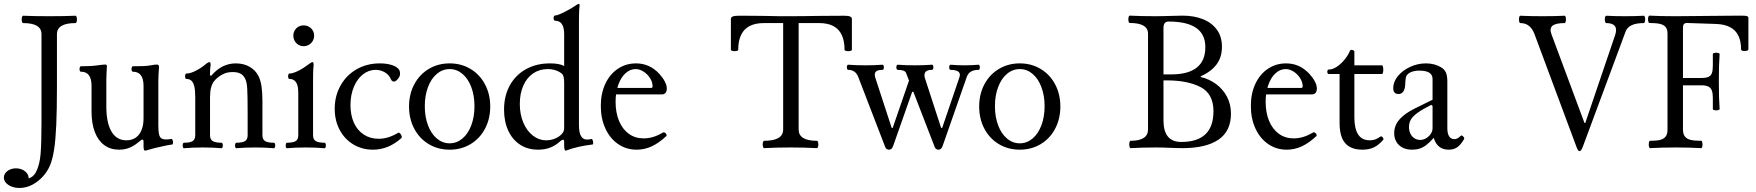

<svg xmlns="http://www.w3.org/2000/svg" viewBox="-67 -745 8873 970"><path d="M-47.4 152.3Q-47.4 139.6 -39.3 128.9Q-31.2 118.2 -17.3 111.8Q-3.4 105.5 13.7 105.5Q35.6 105.5 52.7 115.7Q69.8 126 75.7 142.6Q81.5 159.2 72.3 176.8L56.6 159.2Q96.7 159.2 115.2 123.3Q133.8 87.4 138.2 31.2Q142.6 -24.9 142.6 -127V-572.3Q142.6 -600.6 119.4 -614.5Q96.2 -628.4 49.8 -628.4Q45.4 -628.4 43.5 -637.7Q41.5 -647 43.5 -656.2Q45.4 -665.5 49.8 -665.5Q105 -663.1 182.1 -663.1Q259.8 -663.1 314.5 -665.5Q318.8 -665.5 320.8 -656.2Q322.8 -647 320.8 -637.7Q318.8 -628.4 314.5 -628.4Q220.7 -628.4 220.7 -572.3V-309.6Q220.7 -191.9 217.3 -115Q213.9 -38.1 206.3 10.5Q198.7 59.1 186 89.8Q172.4 122.1 148.2 148.2Q124 174.3 93.8 189.5Q63.5 204.6 32.2 204.6Q10.3 204.6 -7.8 197.8Q-25.9 190.9 -36.6 179Q-47.4 167 -47.4 152.3Z M658.2 -5.9V-27.8Q658.2 -39.6 652.8 -39.6Q647.5 -39.6 639.2 -32.2Q613.8 -9.8 588.9 0.7Q564 11.2 534.7 11.2Q491.2 11.2 460 -11.7Q428.7 -34.7 412.1 -77.9Q395.5 -121.1 395.5 -181.2V-311Q395.5 -347.2 382.1 -365Q368.7 -382.8 341.3 -382.8Q336.9 -382.8 335.4 -389.6Q334 -396.5 335.7 -403.3Q337.4 -410.2 341.3 -410.2Q392.1 -410.2 423.3 -414.6Q455.1 -418.9 463.9 -418.9Q468.8 -418.9 470.9 -417Q473.1 -415 473.1 -411.1Q470.2 -360.8 470.2 -337.9V-207Q470.2 -124.5 496.3 -80.3Q522.5 -36.1 571.3 -36.1Q598.6 -36.1 618.2 -49.3Q637.7 -62.5 647.9 -87.6Q658.2 -112.8 658.2 -147.5V-311Q658.2 -382.8 604 -382.8Q599.6 -382.8 598.1 -389.6Q596.7 -396.5 598.4 -403.3Q600.1 -410.2 604 -410.2Q636.2 -410.2 657.5 -411.1Q678.7 -412.1 692.4 -414.6Q705.1 -417 713.1 -418Q721.2 -418.9 726.6 -418.9Q731.4 -418.9 733.9 -415.5Q736.3 -412.1 736.3 -405.8Q732.9 -356.4 732.9 -337.9V-110.8Q732.9 -82 736.3 -67.1Q739.7 -52.2 748 -46.4Q756.3 -40.5 772.9 -40.5Q782.7 -40.5 798.3 -43Q802.7 -43.9 805.2 -37.1Q807.6 -30.3 807.1 -22.7Q806.6 -15.1 803.2 -15.1Q795.4 -14.2 778.3 -11Q761.2 -7.8 736.8 -2L711.4 3.9Q684.1 11.2 671.4 15.1Q668.9 15.6 666 16.1Q662.1 16.1 660.2 10.7Q658.2 5.4 658.2 -5.9Z M874.5 -346.2Q870.1 -346.2 868.7 -353Q867.2 -359.9 868.9 -366.7Q870.6 -373.5 874.5 -373.5Q895 -373.5 922.9 -387.9Q950.7 -402.3 969.7 -418.9L971.7 -420.4Q978 -425.8 983.2 -428.5Q988.3 -431.2 991.2 -431.2Q994.1 -431.2 995.6 -427.7Q997.1 -424.3 997.1 -417.5Q995.6 -406.7 994.6 -394.5Q993.7 -382.3 993.7 -364.3L1000 -362.3Q1027.3 -394 1058.1 -409.4Q1088.9 -424.8 1124.5 -424.8Q1163.6 -424.8 1193.8 -407.7Q1224.1 -390.6 1239.3 -359.9Q1249.5 -339.4 1254.2 -308.8Q1258.8 -278.3 1258.8 -231.9V-81.5H1184.1V-172.9Q1184.1 -259.8 1182.1 -294.9Q1180.2 -330.1 1171.9 -346.7Q1162.1 -366.2 1147.2 -373.5Q1132.3 -380.9 1108.4 -380.9Q1085.4 -380.9 1069.1 -374.5Q1052.7 -368.2 1037.6 -356.9Q1022.9 -346.2 1013.7 -333.7Q1004.4 -321.3 999.3 -302Q994.1 -282.7 994.1 -253.9V-81.5H919.4V-254.4Q919.4 -288.6 914.6 -308.6Q909.7 -328.6 899.9 -337.4Q890.1 -346.2 874.5 -346.2ZM862.3 -23.9Q892.6 -23.9 906 -32Q919.4 -40 919.4 -62V-98.1H994.1V-62Q994.1 -40 1008.1 -32Q1022 -23.9 1052.2 -23.9Q1056.6 -23.9 1058.1 -16.8Q1059.6 -9.8 1057.9 -2.9Q1056.2 3.9 1052.2 3.9Q1009.8 0 957.5 0Q904.8 0 862.3 3.9Q857.9 3.9 856.4 -3.2Q855 -10.3 856.7 -17.1Q858.4 -23.9 862.3 -23.9ZM1127 -23.9Q1157.2 -23.9 1170.7 -32Q1184.1 -40 1184.1 -62V-98.1H1258.8V-62Q1258.8 -40 1272.7 -32Q1286.6 -23.9 1316.9 -23.9Q1321.3 -23.9 1322.8 -16.8Q1324.2 -9.8 1322.5 -2.9Q1320.8 3.9 1316.9 3.9Q1274.4 0 1222.2 0Q1169.4 0 1127 3.9Q1122.6 3.9 1121.1 -3.2Q1119.6 -10.3 1121.3 -17.1Q1123 -23.9 1127 -23.9Z M1382.8 -23.9Q1413.1 -23.9 1426.5 -32Q1439.9 -40 1439.9 -62V-278.8Q1439.9 -301.3 1434.8 -316.2Q1429.7 -331.1 1419.9 -338.6Q1410.2 -346.2 1395 -346.2Q1390.6 -346.2 1389.2 -353Q1387.7 -359.9 1389.4 -366.7Q1391.1 -373.5 1395 -373.5Q1411.6 -373.5 1437.5 -386Q1463.4 -398.4 1490.2 -418.9Q1498.5 -425.3 1503.7 -428.2Q1508.8 -431.2 1511.7 -431.2Q1514.6 -431.2 1516.1 -427.7Q1517.6 -424.3 1517.6 -417.5Q1515.6 -400.9 1515.1 -380.9Q1514.6 -360.8 1514.6 -342.3V-62Q1514.6 -40 1528.6 -32Q1542.5 -23.9 1572.8 -23.9Q1577.1 -23.9 1578.6 -16.8Q1580.1 -9.8 1578.4 -2.9Q1576.7 3.9 1572.8 3.9Q1530.3 0 1478 0Q1425.3 0 1382.8 3.9Q1378.4 3.9 1377 -3.2Q1375.5 -10.3 1377.2 -17.1Q1378.9 -23.9 1382.8 -23.9ZM1415 -564.9Q1415 -579.6 1421.9 -591.3Q1428.7 -603 1440.4 -609.9Q1452.1 -616.7 1466.8 -616.7Q1481.4 -616.7 1493.7 -609.9Q1505.9 -603 1512.9 -591.3Q1520 -579.6 1520 -564.9Q1520 -550.3 1512.9 -538.1Q1505.9 -525.9 1493.7 -518.8Q1481.4 -511.7 1466.8 -511.7Q1452.6 -511.7 1440.7 -518.8Q1428.7 -525.9 1421.9 -538.1Q1415 -550.3 1415 -564.9Z M1624 -195.3Q1624 -260.7 1653.6 -313.2Q1683.1 -365.7 1735.1 -395.3Q1787.1 -424.8 1852.1 -424.8Q1889.2 -424.8 1916 -415.3Q1942.9 -405.8 1951.2 -389.2Q1952.6 -386.2 1953.4 -380.9Q1954.1 -375.5 1954.1 -369.1Q1954.1 -363.3 1949 -354.5Q1943.8 -345.7 1936.8 -339.4Q1929.7 -333 1924.3 -333Q1919.4 -333 1915.3 -335.2Q1911.1 -337.4 1908.7 -343.3Q1898.9 -366.7 1877.4 -379.4Q1856 -392.1 1830.6 -392.1Q1795.9 -392.1 1766.8 -369.4Q1737.8 -346.7 1720.7 -305.9Q1703.6 -265.1 1703.6 -214.4Q1703.6 -163.6 1720.9 -125Q1738.3 -86.4 1770.8 -65.2Q1803.2 -43.9 1846.2 -43.9Q1870.6 -43.9 1894.5 -51.3Q1918.5 -58.6 1944.8 -74.2Q1948.7 -76.7 1954.1 -71.3Q1959.5 -65.9 1961.9 -58.1Q1964.4 -50.3 1960.9 -47.4Q1927.2 -17.6 1891.8 -3.2Q1856.4 11.2 1817.4 11.2Q1762.2 11.2 1718 -15.4Q1673.8 -42 1648.9 -89.1Q1624 -136.2 1624 -195.3Z M1999.5 -207Q1999.5 -269 2025.9 -318.8Q2052.2 -368.7 2099.1 -396.7Q2146 -424.8 2204.6 -424.8Q2263.2 -424.8 2310.1 -396.7Q2356.9 -368.7 2383.3 -318.8Q2409.7 -269 2409.7 -207Q2409.7 -144.5 2383.3 -94.7Q2356.9 -44.9 2310.1 -16.8Q2263.2 11.2 2204.6 11.2Q2146 11.2 2099.1 -16.8Q2052.2 -44.9 2025.9 -94.7Q1999.5 -144.5 1999.5 -207ZM2330.1 -208.5Q2330.1 -262.2 2314 -304.9Q2297.9 -347.7 2269.3 -371.8Q2240.7 -396 2204.6 -396Q2168.5 -396 2139.9 -371.8Q2111.3 -347.7 2095.2 -304.9Q2079.1 -262.2 2079.1 -208.5Q2079.1 -154.8 2095.2 -112.1Q2111.3 -69.3 2139.9 -45.2Q2168.5 -21 2204.6 -21Q2240.7 -21 2269.3 -45.2Q2297.9 -69.3 2314 -112.1Q2330.1 -154.8 2330.1 -208.5Z M2926.8 -15.1Q2887.2 -10.3 2855 -2.9Q2822.8 4.4 2791.5 16.1Q2788.6 16.1 2786.9 13.4Q2785.2 10.7 2784.2 5.4Q2783.2 0 2783.2 -7.8V-27.8Q2783.2 -39.1 2777.8 -39.1Q2774.9 -39.1 2771.2 -37.4Q2767.6 -35.6 2764.2 -32.2Q2740.7 -10.3 2713.1 0.5Q2685.5 11.2 2651.4 11.2Q2599.6 11.2 2560.8 -13.9Q2522 -39.1 2500.7 -85Q2479.5 -130.9 2479.5 -191.4Q2479.5 -260.3 2508.5 -313.2Q2537.6 -366.2 2590.3 -395.5Q2643.1 -424.8 2711.4 -424.8Q2735.4 -424.8 2752.9 -421.6Q2770.5 -418.5 2783.2 -411.6V-571.8Q2783.2 -606 2772 -623Q2760.7 -640.1 2738.3 -640.1Q2732.9 -640.1 2730.7 -647Q2728.5 -653.8 2730.7 -660.4Q2732.9 -667 2738.3 -667Q2747.1 -667 2766.6 -675.8Q2786.1 -684.6 2806.6 -696Q2827.1 -707.5 2835.9 -713.9Q2842.8 -718.8 2848.4 -721.9Q2854 -725.1 2856.4 -725.1Q2861.3 -725.1 2861.3 -719.7Q2858.4 -689.9 2858.4 -671.4Q2857.9 -661.1 2857.9 -640.6V-112.8Q2857.9 -76.7 2867.9 -58.3Q2877.9 -40 2897.9 -40Q2913.1 -40 2922.4 -43Q2924.8 -43.5 2927.2 -36.6Q2929.7 -29.8 2929.9 -22.7Q2930.2 -15.6 2926.8 -15.1ZM2772.5 -372.1Q2758.3 -383.8 2740 -389.9Q2721.7 -396 2700.2 -396Q2658.2 -396 2626.2 -374Q2594.2 -352.1 2576.7 -312Q2559.1 -272 2559.1 -219.7Q2559.1 -168 2576.7 -126Q2594.2 -84 2625 -60.1Q2655.8 -36.1 2693.4 -36.1Q2710.9 -36.1 2727.5 -41.3Q2744.1 -46.4 2757.8 -56.2Q2770.5 -64.9 2776.9 -75.4Q2783.2 -85.9 2783.2 -97.2V-326.2Q2783.2 -345.2 2780.5 -356.2Q2777.8 -367.2 2772.5 -372.1Z M2968.3 -210Q2968.3 -272.5 2991 -321.3Q3013.7 -370.1 3054.4 -397.5Q3095.2 -424.8 3146.5 -424.8Q3180.7 -424.8 3210.4 -411.4Q3240.2 -397.9 3264.2 -371.6Q3281.7 -352.5 3291.7 -333.3Q3301.8 -314 3301.8 -298.8Q3301.8 -283.7 3295.4 -275.9Q3289.1 -268.1 3276.9 -268.1H3014.6V-300.8H3222.7Q3230 -300.8 3230 -309.1Q3230 -329.6 3217.3 -349.9Q3204.6 -370.1 3184.6 -383.1Q3164.6 -396 3144.5 -396Q3115.7 -396 3092.5 -374.5Q3069.3 -353 3056.2 -315.2Q3043 -277.3 3043 -230.5Q3043 -175.8 3060.5 -133.8Q3078.1 -91.8 3110.1 -68.8Q3142.1 -45.9 3184.1 -45.9Q3209 -45.9 3232.7 -53Q3256.3 -60.1 3281.7 -75.2Q3286.1 -78.1 3291.7 -75Q3297.4 -71.8 3299.8 -66.2Q3302.2 -60.5 3298.8 -57.1Q3261.2 -22 3225.1 -5.4Q3189 11.2 3149.4 11.2Q3097.2 11.2 3055.9 -17.1Q3014.6 -45.4 2991.5 -95.7Q2968.3 -146 2968.3 -210Z M3793.5 -33.7Q3889.6 -33.7 3889.6 -90.8V-628.4H3792Q3749 -628.4 3720.2 -613.5Q3691.4 -598.6 3677 -568.6Q3662.6 -538.6 3662.6 -493.7Q3662.6 -489.3 3653.3 -487.3Q3644 -485.4 3634.8 -487.3Q3625.5 -489.3 3625.5 -493.7V-649.4Q3625.5 -657.7 3634.5 -661.6Q3643.6 -665.5 3663.6 -665.5Q3696.8 -665.5 3730 -665.3Q3763.2 -665 3796.4 -664.6Q3829.6 -663.6 3862.5 -663.3Q3895.5 -663.1 3928.7 -663.1Q3962.4 -663.1 3996.1 -663.6Q4029.8 -664.1 4064 -664.6Q4153.8 -665.5 4198.7 -665.5Q4218.8 -665.5 4227.8 -661.6Q4236.8 -657.7 4236.8 -649.4V-493.7Q4236.8 -489.3 4227.5 -487.3Q4218.3 -485.4 4209 -487.3Q4199.7 -489.3 4199.7 -493.7Q4199.7 -538.6 4185.5 -568.6Q4171.4 -598.6 4142.8 -613.5Q4114.3 -628.4 4071.8 -628.4H3967.8V-90.8Q3967.8 -33.7 4060.1 -33.7Q4064.5 -33.7 4066.4 -24.4Q4068.4 -15.1 4066.4 -5.9Q4064.5 3.4 4060.1 3.4Q3998 0 3926.8 0Q3855.5 0 3793.5 3.4Q3789.1 3.4 3787.1 -5.9Q3785.2 -15.1 3787.1 -24.4Q3789.1 -33.7 3793.5 -33.7Z M4405.3 -2 4268.6 -356.9Q4261.7 -374.5 4249 -383.3Q4236.3 -392.1 4218.3 -392.1Q4213.9 -392.1 4212.2 -398.7Q4210.4 -405.3 4212.2 -411.6Q4213.9 -418 4218.3 -418Q4261.7 -415 4305.2 -415Q4348.6 -415 4391.6 -418Q4396 -418 4397.7 -411.4Q4399.4 -404.8 4397.7 -398.4Q4396 -392.1 4391.6 -392.1Q4365.2 -392.1 4356.9 -381.8Q4348.6 -371.6 4355.5 -351.1L4438 -98.6H4442.9L4525.4 -337.9L4510.7 -376Q4507.3 -384.3 4497.3 -388.2Q4487.3 -392.1 4468.3 -392.1Q4463.9 -392.1 4462.2 -398.7Q4460.4 -405.3 4462.2 -411.6Q4463.9 -418 4468.3 -418Q4511.7 -415 4555.2 -415Q4598.6 -415 4641.6 -418Q4646 -418 4647.7 -411.4Q4649.4 -404.8 4647.7 -398.4Q4646 -392.1 4641.6 -392.1Q4622.6 -392.1 4613 -385.5Q4603.5 -378.9 4603.5 -365.2Q4603.5 -356.4 4605.5 -351.1L4687.5 -99.1L4692.9 -98.6L4780.3 -355Q4784.2 -366.7 4780.8 -375Q4777.3 -383.3 4765.9 -387.7Q4754.4 -392.1 4735.4 -392.1Q4731 -392.1 4729.2 -398.7Q4727.5 -405.3 4729.2 -411.6Q4731 -418 4735.4 -418Q4770.5 -415 4806.2 -415Q4841.3 -415 4876.5 -418Q4880.9 -418 4882.6 -411.4Q4884.3 -404.8 4882.6 -398.4Q4880.9 -392.1 4876.5 -392.1Q4853 -392.1 4838.4 -383.3Q4823.7 -374.5 4817.4 -356.9L4695.3 -7.8Q4691.9 2 4686.8 6.6Q4681.6 11.2 4674.8 11.2Q4668 11.2 4662.8 7.8Q4657.7 4.4 4655.3 -2L4547.4 -281.2H4541.5L4445.3 -7.8Q4439 11.2 4424.8 11.2Q4418 11.2 4412.8 7.8Q4407.7 4.4 4405.3 -2Z M4879.9 -207Q4879.9 -269 4906.2 -318.8Q4932.6 -368.7 4979.5 -396.7Q5026.4 -424.8 5085 -424.8Q5143.6 -424.8 5190.4 -396.7Q5237.3 -368.7 5263.7 -318.8Q5290 -269 5290 -207Q5290 -144.5 5263.7 -94.7Q5237.3 -44.9 5190.4 -16.8Q5143.6 11.2 5085 11.2Q5026.4 11.2 4979.5 -16.8Q4932.6 -44.9 4906.2 -94.7Q4879.9 -144.5 4879.9 -207ZM5210.4 -208.5Q5210.4 -262.2 5194.3 -304.9Q5178.2 -347.7 5149.7 -371.8Q5121.1 -396 5085 -396Q5048.8 -396 5020.3 -371.8Q4991.7 -347.7 4975.6 -304.9Q4959.5 -262.2 4959.5 -208.5Q4959.5 -154.8 4975.6 -112.1Q4991.7 -69.3 5020.3 -45.2Q5048.8 -21 5085 -21Q5121.1 -21 5149.7 -45.2Q5178.2 -69.3 5194.3 -112.1Q5210.4 -154.8 5210.4 -208.5Z M5645 -33.7Q5689 -33.7 5710.9 -48.1Q5732.9 -62.5 5732.9 -90.8V-575.2Q5732.9 -628.9 5640.6 -628.9Q5636.2 -628.9 5634.3 -638.2Q5632.3 -647.5 5634.3 -656.7Q5636.2 -666 5640.6 -666Q5693.4 -663.1 5772 -663.1Q5790 -663.1 5809.3 -663.6Q5828.6 -664.1 5848.1 -664.6Q5881.8 -666 5907.7 -666Q5963.9 -666 6008.8 -648.7Q6053.7 -631.3 6080.1 -595.9Q6106.4 -560.5 6106.4 -508.3Q6106.4 -473.6 6094.5 -446Q6082.5 -418.5 6058.6 -397Q6034.7 -375.5 5999 -359.4V-356Q6042.5 -345.7 6077.1 -320.1Q6111.8 -294.4 6131.8 -256.3Q6151.9 -218.3 6151.9 -170.9Q6151.9 -82 6088.6 -39.3Q6025.4 3.4 5907.7 3.4Q5894.5 3.4 5879.6 2.9Q5864.7 2.4 5848.1 2Q5828.6 1 5809.3 0.5Q5790 0 5772 0Q5704.6 0 5645 3.4Q5640.6 3.4 5638.9 -5.9Q5637.2 -15.1 5638.9 -24.4Q5640.6 -33.7 5645 -33.7ZM6063.5 -183.1Q6063.5 -271.5 5998 -305.2Q5932.6 -338.9 5828.1 -338.9H5811V-136.7Q5811 -82 5833.5 -54.9Q5856 -27.8 5900.9 -27.8Q5982.4 -27.8 6022.9 -66.7Q6063.5 -105.5 6063.5 -183.1ZM6022.5 -506.8Q6022.5 -571.8 5976.1 -604Q5929.7 -636.2 5836.4 -636.2Q5823.7 -636.2 5817.4 -628.2Q5811 -620.1 5811 -603.5V-369.1H5849.6Q5936 -369.1 5979.2 -403.6Q6022.5 -438 6022.5 -506.8Z M6252.4 -210Q6252.4 -272.5 6275.1 -321.3Q6297.9 -370.1 6338.6 -397.5Q6379.4 -424.8 6430.7 -424.8Q6464.8 -424.8 6494.6 -411.4Q6524.4 -397.9 6548.3 -371.6Q6565.9 -352.5 6575.9 -333.3Q6585.9 -314 6585.9 -298.8Q6585.9 -283.7 6579.6 -275.9Q6573.2 -268.1 6561 -268.1H6298.8V-300.8H6506.8Q6514.2 -300.8 6514.2 -309.1Q6514.2 -329.6 6501.5 -349.9Q6488.8 -370.1 6468.8 -383.1Q6448.7 -396 6428.7 -396Q6399.9 -396 6376.7 -374.5Q6353.5 -353 6340.3 -315.2Q6327.1 -277.3 6327.1 -230.5Q6327.1 -175.8 6344.7 -133.8Q6362.3 -91.8 6394.3 -68.8Q6426.3 -45.9 6468.3 -45.9Q6493.2 -45.9 6516.8 -53Q6540.5 -60.1 6565.9 -75.2Q6570.3 -78.1 6575.9 -75Q6581.5 -71.8 6584 -66.2Q6586.4 -60.5 6583 -57.1Q6545.4 -22 6509.3 -5.4Q6473.1 11.2 6433.6 11.2Q6381.3 11.2 6340.1 -17.1Q6298.8 -45.4 6275.6 -95.7Q6252.4 -146 6252.4 -210Z M6700.7 -123.5V-371.1H6645.5Q6641.1 -371.1 6639.4 -376.7Q6637.7 -382.3 6639.4 -387.9Q6641.1 -393.6 6645.5 -393.6Q6665 -393.6 6686.5 -407.7Q6708 -421.9 6726.1 -444.1Q6744.1 -466.3 6753.4 -488.8Q6754.9 -492.2 6758.5 -492.9Q6762.2 -493.7 6766.6 -492.2Q6771 -490.7 6773.2 -489Q6775.4 -487.3 6775.4 -483.9V-415H6914.6Q6918.9 -415 6920.7 -404.1Q6922.4 -393.1 6920.7 -382.1Q6918.9 -371.1 6914.6 -371.1H6775.4V-154.8Q6775.4 -114.3 6783.9 -88.1Q6792.5 -62 6809.6 -49.1Q6826.7 -36.1 6853 -36.1Q6868.2 -36.1 6880.1 -40.3Q6892.1 -44.4 6907.2 -55.2Q6910.6 -57.6 6914.8 -54.7Q6918.9 -51.8 6921.1 -46.6Q6923.3 -41.5 6921.9 -39.6Q6899.4 -12.7 6874.5 -0.7Q6849.6 11.2 6815.9 11.2Q6776.9 11.2 6751.2 -3.4Q6725.6 -18.1 6713.1 -47.9Q6700.7 -77.6 6700.7 -123.5Z M6976.6 -72.8Q6976.6 -109.9 7002.2 -140.4Q7027.8 -170.9 7081.5 -197.3L7170.4 -241.2V-346.2Q7170.4 -367.2 7153.8 -377.7Q7137.2 -388.2 7104.5 -388.2Q7081.5 -388.2 7064.9 -382.1Q7048.3 -376 7039.6 -363.8Q7036.6 -359.9 7034.9 -349.9Q7033.2 -339.8 7032.2 -318.4Q7031.2 -294.9 7022.5 -282.5Q7013.7 -270 6998.5 -270Q6984.9 -270 6978.3 -277.6Q6971.7 -285.2 6971.7 -300.3Q6971.7 -331.5 6995.1 -360.4Q7018.6 -389.2 7056.9 -407Q7095.2 -424.8 7137.2 -424.8Q7158.2 -424.8 7177.5 -419.9Q7196.8 -415 7212.9 -405.3Q7231 -394.5 7238 -378.2Q7245.1 -361.8 7245.1 -332.5V-97.2Q7245.1 -70.3 7254.2 -56.2Q7263.2 -42 7280.3 -42Q7288.6 -42 7296.4 -46.1Q7304.2 -50.3 7313 -59.1Q7315.9 -62 7320.8 -59.1Q7325.7 -56.2 7328.6 -51Q7331.5 -45.9 7330.1 -43Q7312.5 -13.2 7295.2 -1Q7277.8 11.2 7252 11.2Q7223.1 11.2 7204.1 -3.7Q7185.1 -18.6 7176.3 -48.3Q7156.2 -25.9 7139.4 -12.9Q7122.6 0 7105.2 5.6Q7087.9 11.2 7065.9 11.2Q7039.1 11.2 7018.8 0.7Q6998.5 -9.8 6987.5 -28.6Q6976.6 -47.4 6976.6 -72.8ZM7170.4 -97.2V-210L7163.6 -215.3Q7118.7 -192.4 7095 -175.3Q7071.3 -158.2 7061.3 -141.6Q7051.3 -125 7051.3 -103Q7051.3 -84.5 7058.6 -69.6Q7065.9 -54.7 7078.9 -46.4Q7091.8 -38.1 7108.4 -38.1Q7123.5 -38.1 7137.9 -46.6Q7152.3 -55.2 7161.4 -68.8Q7170.4 -82.5 7170.4 -97.2Z M7897.5 -2.9 7685.5 -572.3Q7674.8 -600.6 7657.2 -614.5Q7639.6 -628.4 7613.8 -628.4Q7609.4 -628.4 7607.7 -637.7Q7606 -647 7607.7 -656.2Q7609.4 -665.5 7613.8 -665.5Q7660.2 -663.1 7725.6 -663.1Q7791 -663.1 7837.4 -665.5Q7841.8 -665.5 7843.5 -656.2Q7845.2 -647 7843.5 -637.7Q7841.8 -628.4 7837.4 -628.4Q7792.5 -628.4 7776.4 -615Q7760.3 -601.6 7771 -572.3L7938 -123.5H7941.9L8092.8 -567.9Q8103 -597.7 8091.6 -613Q8080.1 -628.4 8047.9 -628.4Q8043.5 -628.4 8041.5 -637.7Q8039.6 -647 8041.5 -656.2Q8043.5 -665.5 8047.9 -665.5Q8087.4 -663.1 8142.6 -663.1Q8197.8 -663.1 8237.3 -665.5Q8241.7 -665.5 8243.7 -656.2Q8245.6 -647 8243.7 -637.7Q8241.7 -628.4 8237.3 -628.4Q8199.7 -628.4 8176.8 -617.9Q8153.8 -607.4 8146 -586.4L7929.2 -2.9Q7920.9 18.6 7913.1 18.6Q7909.2 18.6 7905.3 13.4Q7901.4 8.3 7897.5 -2.9Z M8269.5 -33.7Q8301.3 -33.7 8319.8 -38.1Q8338.4 -42.5 8347.9 -54.9Q8357.4 -67.4 8357.4 -90.8V-575.2Q8357.4 -597.2 8347.7 -608.6Q8337.9 -620.1 8318.4 -624.5Q8298.8 -628.9 8266.1 -628.9Q8261.7 -628.9 8259.8 -638.2Q8257.8 -647.5 8259.8 -656.7Q8261.7 -666 8266.1 -666Q8318.4 -663.1 8396.5 -663.1Q8453.1 -663.6 8480.7 -663.8Q8508.3 -664.1 8563.5 -664.6Q8617.2 -665 8661.4 -665.5Q8705.6 -666 8730.5 -666Q8751.5 -666 8758.8 -663.6Q8766.1 -661.1 8766.1 -654.3V-496.1Q8766.1 -490.7 8756.8 -488.3Q8747.6 -485.8 8738.3 -488Q8729 -490.2 8729 -496.1Q8729 -537.6 8715.1 -565.4Q8701.2 -593.3 8673.1 -607.9Q8645 -622.6 8602.5 -624L8455.6 -628.9Q8445.3 -628.9 8440.4 -623.3Q8435.5 -617.7 8435.5 -605.5V-351.1H8529.3Q8552.7 -351.1 8564.9 -356.9Q8577.1 -362.8 8581.8 -376.2Q8586.4 -389.6 8586.4 -414.6V-471.7Q8586.4 -476.1 8595 -477.8Q8603.5 -479.5 8612.1 -477.8Q8620.6 -476.1 8620.6 -471.7Q8616.7 -418.5 8616.7 -333Q8616.7 -247.6 8620.6 -194.3Q8620.6 -189.9 8612.1 -188.2Q8603.5 -186.5 8595 -188.2Q8586.4 -189.9 8586.4 -194.3V-251.5Q8586.4 -274.9 8581.1 -288.3Q8575.7 -301.8 8563.2 -307.9Q8550.8 -314 8529.3 -314H8435.5V-90.8Q8435.5 -67.4 8445.6 -54.9Q8455.6 -42.5 8475.1 -38.1Q8494.6 -33.7 8527.3 -33.7Q8531.7 -33.7 8533.4 -24.4Q8535.2 -15.1 8533.4 -5.9Q8531.7 3.4 8527.3 3.4Q8467.3 0 8398.4 0Q8329.6 0 8269.5 3.4Q8265.1 3.4 8263.4 -5.9Q8261.7 -15.1 8263.4 -24.4Q8265.1 -33.7 8269.5 -33.7Z"/></svg>

Font: Junicode Two Beta VF
Style: Regular
Weight: 400
Designer: Peter S. Baker
Foundry: Briery Creek Software
Version: Version 1.031 beta; ttfautohint (v1.8.1.43-b0c9)